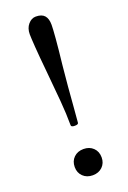

<svg xmlns="http://www.w3.org/2000/svg" viewBox="-137 -731 528 791"><g transform="rotate(-20 127.0 -335.5)"><path d="M127 -205Q111 -205 111 -213Q111 -262 106 -321.5Q101 -381 94 -453Q87 -524 84 -566.5Q81 -609 81 -623Q81 -649 95.5 -666Q110 -683 129 -683Q155 -683 167 -669.5Q179 -656 179 -629Q179 -613 175.5 -570Q172 -527 164 -456Q159 -409 155.5 -366Q152 -323 149 -285Q146 -247 143 -213Q143 -205 127 -205ZM127 12Q101 12 84.5 -4Q68 -20 68 -45Q68 -71 84.5 -87Q101 -103 127 -103Q153 -103 169.5 -87Q186 -71 186 -45Q186 -20 169.5 -4Q153 12 127 12Z"/></g></svg>

Font: Junicode VF
Style: Regular
Weight: 400
Designer: Peter S. Baker
Version: Version 2.213